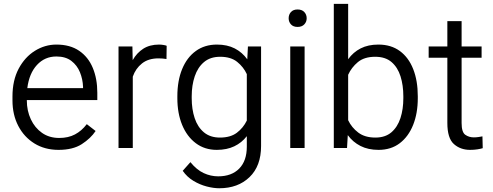

<svg xmlns="http://www.w3.org/2000/svg" viewBox="-20 -770 2567 999"><path d="M284.7 9.8Q213.4 9.8 159.4 -23.4Q105.5 -56.6 75.2 -114.7Q44.9 -172.9 44.9 -247.6V-268.1Q44.9 -352.1 77.1 -412.6Q109.4 -473.1 161.6 -505.6Q213.9 -538.1 273.4 -538.1Q344.7 -538.1 392.1 -505.6Q439.5 -473.1 462.9 -416.5Q486.3 -359.9 486.3 -287.6V-249.5H119.6V-247.6Q119.6 -193.8 140.4 -149.4Q161.1 -105 198.7 -78.6Q236.3 -52.2 288.1 -52.2Q335.4 -52.2 370.1 -70.6Q404.8 -88.9 431.6 -124L477.5 -88.4Q451.7 -49.8 405.5 -20Q359.4 9.8 284.7 9.8ZM273.4 -476.1Q212.9 -476.1 172.4 -432.1Q131.8 -388.2 122.1 -311.5H412.1V-318.4Q410.6 -357.9 396 -394Q381.3 -430.2 351.3 -453.1Q321.3 -476.1 273.4 -476.1Z M847.2 -531.7 846.2 -462.9Q826.2 -466.3 804.7 -466.3Q752 -466.3 718.8 -439.9Q685.5 -413.6 670.9 -371.1V0H596.7V-528.3H668.9L670.4 -457Q691.4 -494.6 725.3 -516.4Q759.3 -538.1 807.6 -538.1Q817.9 -538.1 830.1 -536.1Q842.3 -534.2 847.2 -531.7Z M902.8 -258.8V-269Q902.8 -350.1 927.7 -410.6Q952.6 -471.2 998.8 -504.6Q1044.9 -538.1 1108.9 -538.1Q1162.1 -538.1 1201.2 -518.1Q1240.2 -498 1266.6 -461.4L1270 -528.3H1338.4V-10.3Q1338.4 93.8 1278.3 151.6Q1218.3 209.5 1120.6 209.5Q1090.8 209.5 1055.2 200.2Q1019.5 190.9 986.3 170.9Q953.1 150.9 930.7 118.7L970.7 73.7Q1003.4 113.8 1039.8 130.6Q1076.2 147.5 1115.2 147.5Q1185.1 147.5 1224.6 107.2Q1264.2 66.9 1264.2 -6.8V-61.5Q1237.8 -27.3 1199 -8.8Q1160.2 9.8 1107.9 9.8Q1044.9 9.8 998.8 -24.9Q952.6 -59.6 927.7 -120.1Q902.8 -180.7 902.8 -258.8ZM977.5 -269V-258.8Q977.5 -201.7 992.9 -155.3Q1008.3 -108.9 1041 -81.5Q1073.7 -54.2 1124.5 -54.2Q1179.2 -54.2 1212.4 -79.3Q1245.6 -104.5 1264.2 -142.6V-384.3Q1247.1 -421.4 1214.1 -448Q1181.2 -474.6 1125.5 -474.6Q1074.2 -474.6 1041.5 -447Q1008.8 -419.4 993.2 -372.8Q977.5 -326.2 977.5 -269Z M1481.9 -674.8Q1481.9 -694.3 1493.9 -707.5Q1505.9 -720.7 1528.3 -720.7Q1550.8 -720.7 1563.2 -707.5Q1575.7 -694.3 1575.7 -674.8Q1575.7 -656.2 1563.2 -643.1Q1550.8 -629.9 1528.3 -629.9Q1505.9 -629.9 1493.9 -643.1Q1481.9 -656.2 1481.9 -674.8ZM1564.9 -528.3V0H1490.2V-528.3Z M2153.8 -269V-258.8Q2153.8 -180.7 2129.6 -120.1Q2105.5 -59.6 2060.1 -24.9Q2014.6 9.8 1949.7 9.8Q1895.5 9.8 1855.7 -10.5Q1815.9 -30.8 1789.6 -66.9L1785.6 0H1716.8V-750H1791.5V-461.9Q1817.9 -498.5 1856.7 -518.3Q1895.5 -538.1 1948.7 -538.1Q2014.6 -538.1 2060.3 -504.6Q2106 -471.2 2129.9 -410.6Q2153.8 -350.1 2153.8 -269ZM2078.6 -258.8V-269Q2078.6 -326.2 2064 -372.8Q2049.3 -419.4 2017.3 -447Q1985.4 -474.6 1932.1 -474.6Q1875.5 -474.6 1842 -446.8Q1808.6 -418.9 1791.5 -380.9V-144.5Q1809.6 -106.4 1844 -80.3Q1878.4 -54.2 1933.1 -54.2Q1984.4 -54.2 2016.4 -81.5Q2048.3 -108.9 2063.5 -155.3Q2078.6 -201.7 2078.6 -258.8Z M2485.8 -528.3V-469.7H2381.8V-129.9Q2381.8 -82 2401.1 -68.6Q2420.4 -55.2 2445.3 -55.2Q2458 -55.2 2470.2 -57.1Q2482.4 -59.1 2490.2 -60.5L2491.7 1Q2481 4.4 2463.6 7.1Q2446.3 9.8 2425.8 9.8Q2375.5 9.8 2341.6 -20.5Q2307.6 -50.8 2307.6 -130.4V-469.7H2210.4V-528.3H2307.6V-660.2H2381.8V-528.3Z"/></svg>

Font: Vazirmatn FD Light
Style: Regular
Weight: 300
Designer: Saber Rastikerdar
Foundry: Saber Rastikerdar
Version: Version 33.003